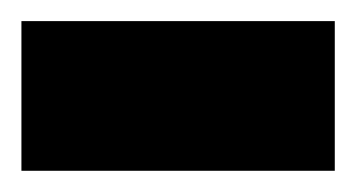

<svg xmlns="http://www.w3.org/2000/svg" viewBox="-30 -161 335 181"><path d="M-9.8 -141.1H285.6V0H-9.8Z"/></svg>

Font: Vazirmatn UI FD ExtraBold
Style: Regular
Weight: 800
Designer: Saber Rastikerdar
Foundry: Saber Rastikerdar
Version: Version 33.003